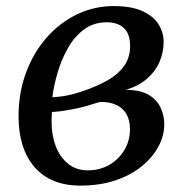

<svg xmlns="http://www.w3.org/2000/svg" viewBox="-20 -586 604 616"><path d="M238 9.5Q189 9.5 152 -6Q115 -21.5 90 -50.8Q65 -80 52.2 -121Q39.5 -162 39.5 -212.5Q39.5 -288.5 63.5 -353Q87.5 -417.5 129.8 -465.5Q172 -513.5 227.2 -540Q282.5 -566.5 344.5 -566.5Q402.5 -566.5 437.8 -550Q473 -533.5 489 -507.5Q505 -481.5 505 -452Q505 -419 492.2 -388.5Q479.5 -358 452.5 -334.2Q425.5 -310.5 383.5 -297.5Q428 -298 455 -282.8Q482 -267.5 494.5 -242.2Q507 -217 507 -187.5Q507 -151 488.5 -116.2Q470 -81.5 435 -52.8Q400 -24 350 -7.2Q300 9.5 238 9.5ZM261 -39.5Q300.5 -39.5 331 -57.2Q361.5 -75 379.2 -105Q397 -135 397 -172Q397 -199.5 386.2 -219Q375.5 -238.5 354.5 -248.8Q333.5 -259 302 -259Q294.5 -257.5 283.5 -253.8Q272.5 -250 258.8 -246.2Q245 -242.5 230.5 -239Q213 -235.5 191.8 -231.8Q170.5 -228 146.5 -226.5Q146 -218.5 145.8 -210.5Q145.5 -202.5 145.5 -194.5Q145.5 -151.5 159.2 -116.2Q173 -81 199 -60.2Q225 -39.5 261 -39.5ZM148 -274Q165.5 -275 181 -277.2Q196.5 -279.5 212 -283.5Q227.5 -287.5 245.5 -293.5Q290 -308.5 324.2 -327.8Q358.5 -347 378 -374.2Q397.5 -401.5 397.5 -438.5Q397.5 -476.5 378 -495.5Q358.5 -514.5 322 -514.5Q281.5 -514.5 251 -492.5Q220.5 -470.5 199.5 -434.5Q178.5 -398.5 165.8 -356.2Q153 -314 148 -274Z"/></svg>

Font: Merriweather 24pt
Style: Italic
Weight: 400
Italic angle: -7.8°
Designer: Eben Sorkin
Foundry: Eben Sorkin
Version: Version 2.101